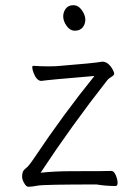

<svg xmlns="http://www.w3.org/2000/svg" viewBox="-20 -713 540 738"><path d="M424 2Q387 2 351 -4Q149 -4 125 0.5Q101 5 89 5Q81 5 73 -9Q65 -23 65 -33.5Q65 -44 67.5 -51.5Q70 -59 80.5 -67Q91 -75 113 -108Q224 -274 343 -421Q164 -406 139 -402Q121 -402 109 -433Q104 -446 104 -455Q104 -460 109 -460Q134 -458 163 -458Q192 -458 201 -459Q341 -470 373 -476Q396 -476 413 -446Q419 -435 419 -429.5Q419 -424 408 -417.5Q397 -411 391 -403Q256 -231 136 -49Q188 -55 258 -55Q391 -55 408 -56Q418 -56 425 -39.5Q432 -23 432 -10.5Q432 2 424 2ZM236 -613.5Q223 -632 223 -649.5Q223 -667 233 -680Q243 -693 262 -693Q281 -693 294.5 -674Q308 -655 308 -637.5Q308 -620 297.5 -607.5Q287 -595 268 -595Q249 -595 236 -613.5Z"/></svg>

Font: Moon Stars Kai HW Light
Style: Regular
Weight: 300
Designer: GuiWonder
Version: Version 1.101